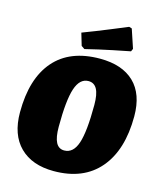

<svg xmlns="http://www.w3.org/2000/svg" viewBox="-128 -964 894 1068"><g transform="rotate(15 319.0 -430.0)"><path d="M18 -256Q18 -450 108.5 -554.5Q199 -659 372 -659Q500 -659 569 -592.5Q638 -526 638 -398Q638 -204 546 -96Q454 12 283 12Q158 12 88 -57.5Q18 -127 18 -256ZM407 -402Q407 -463 391 -492.5Q375 -522 342 -522Q292 -522 269.5 -454.5Q247 -387 247 -234Q247 -173 262.5 -143.5Q278 -114 310 -114Q362 -114 384.5 -181Q407 -248 407 -402ZM273 -688 254 -701 233 -772Q310 -801 385 -832Q460 -863 482 -872L498 -867L534 -759L527 -743Q505 -739 427.5 -723Q350 -707 273 -688Z"/></g></svg>

Font: Alegreya Black
Style: Italic
Weight: 900
Italic angle: -7°
Designer: Juan Pablo del Peral
Foundry: Huerta Tipografica
Version: Version 2.007; ttfautohint (v1.6)